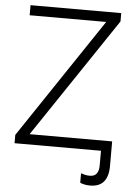

<svg xmlns="http://www.w3.org/2000/svg" viewBox="-60 -759 694 987"><g transform="rotate(5 287.5 -265.5)"><path d="M442 183Q426 183 412.5 180Q399 177 391 173V124Q399 127 411 130Q423 133 437 133Q483 133 483 75V0H37V-43L452 -662H57V-714H525V-671L110 -53H536V74Q536 183 442 183Z"/></g></svg>

Font: RS Noto Sans Light
Style: Regular
Weight: 300
Designer: Monotype Design Team
Foundry: Monotype Imaging Inc.
Version: Version 3.10